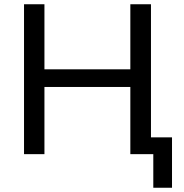

<svg xmlns="http://www.w3.org/2000/svg" viewBox="-20 -725 864 903"><path d="M701 158V0H596V-79H789V158ZM93 0V-705H189V-399H593V-705H690V0H593V-316H189V0Z"/></svg>

Font: Nunito Sans 10pt Medium
Style: Regular
Weight: 500
Designer: Vernon Adams
Foundry: Vernon Adams
Version: Version 3.101;gftools[0.9.27]